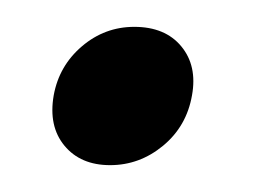

<svg xmlns="http://www.w3.org/2000/svg" viewBox="-20 -394 193 143"><path d="M20 -323Q24 -345 41 -359.5Q58 -374 80 -374Q103 -374 115 -359.5Q127 -345 123 -323Q119 -300 101.5 -285.5Q84 -271 62 -271Q40 -271 28 -285.5Q16 -300 20 -323Z"/></svg>

Font: Moniqa Black Ita Display
Style: Italic
Weight: 900
Italic angle: -10°
Designer: Rajesh Rajput
Foundry: Rajesh Rajput
Version: Version 1.000